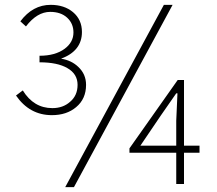

<svg xmlns="http://www.w3.org/2000/svg" viewBox="-20 -759 897 792"><path d="M64 -671Q115 -739 189 -739Q245 -739 281 -709Q318 -678 318 -627Q318 -549 232 -517Q275 -510 303 -483Q335 -453 335 -409Q335 -351 294 -317Q255 -284 194 -284Q102 -284 46 -365L74 -386Q119 -313 196 -313Q240 -313 269 -339Q300 -365 300 -409Q300 -454 258 -478Q217 -502 143 -502V-529Q208 -529 247 -558Q283 -585 283 -625Q283 -662 257 -686Q231 -710 187 -710Q133 -710 87 -650ZM692 -739 285 13H249L656 -739ZM707 -158V-261L712 -374H707L643 -282L559 -158ZM803 -129H739V0H707V-129H514V-147L713 -429H739V-158H803Z"/></svg>

Font: Noto Sans CJK TC Thin
Style: Regular
Weight: 250
Designer: Ryoko NISHIZUKA ???? (kana & ideographs); Paul D. Hunt (Latin, Greek & Cyrillic); Wenlong ZHANG ??? (bopomofo); Sandoll 
Foundry: Adobe Systems Incorporated
Version: Version 1.004 January 19, 2016